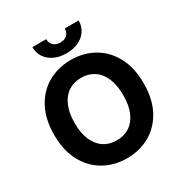

<svg xmlns="http://www.w3.org/2000/svg" viewBox="-211 -1096 1205 1265"><g transform="rotate(-30 391.0 -464.0)"><path d="M391 9.8Q294.4 9.8 217.1 -34.2Q139.8 -78.1 95 -161.6Q50.2 -245 50.2 -363.3Q50.2 -482.3 95 -566Q139.8 -649.7 217.1 -693.5Q294.4 -737.3 391 -737.3Q487.8 -737.3 564.7 -693.5Q641.7 -649.7 686.6 -566Q731.4 -482.3 731.4 -363.3Q731.4 -244.7 686.6 -161.3Q641.7 -77.8 564.7 -34Q487.8 9.8 391 9.8ZM391 -126.2Q447 -126.2 488.4 -153.5Q529.9 -180.8 552.7 -233.7Q575.6 -286.6 575.6 -363.3Q575.6 -440.4 552.7 -493.6Q529.9 -546.8 488.4 -574.1Q447 -601.4 391 -601.4Q335.4 -601.4 293.8 -574.1Q252.2 -546.8 229.2 -493.6Q206.1 -440.4 206.1 -363.3Q206.1 -286.6 229.2 -233.7Q252.2 -180.8 293.8 -153.5Q335.4 -126.2 391 -126.2ZM390.9 -788.7Q338.9 -788.7 299.2 -807.4Q259.4 -826.2 237.2 -859.4Q215 -892.6 215 -936.7H320.1Q320.1 -906.4 339.2 -888.5Q358.2 -870.5 391 -870.5Q423.2 -870.5 442.3 -888.5Q461.3 -906.4 461.3 -936.7H567Q567 -892.6 544.7 -859.4Q522.5 -826.2 483 -807.4Q443.5 -788.7 390.9 -788.7Z"/></g></svg>

Font: GitLab Sans
Style: Regular
Weight: 400
Designer: Rasmus Andersson
Foundry: Modifications by GitLab B.V., manufactured by rsms
Version: Version 4.000;git-c8fb6b7